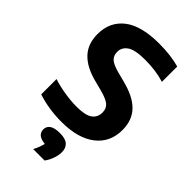

<svg xmlns="http://www.w3.org/2000/svg" viewBox="-297 -836 1170 1170"><g transform="rotate(45 288.0 -251.0)"><path d="M251.5 9.5Q140 9.5 45 -22V-154Q92 -138.5 147.5 -129.8Q203 -121 251 -121Q325.5 -121 356.5 -143.8Q387.5 -166.5 387.5 -207.5Q387.5 -242 364.8 -261.5Q342 -281 280 -297L224 -311.5Q126.5 -336 77 -387.8Q27.5 -439.5 27.5 -524.5Q27.5 -630 104.2 -689.8Q181 -749.5 335.5 -749.5Q385.5 -749.5 430.8 -743.8Q476 -738 511 -728V-596Q436.5 -619 344.5 -619Q257.5 -619 223.2 -595.2Q189 -571.5 189 -533Q189 -500.5 209 -481.8Q229 -463 284 -448.5L339.5 -434Q447.5 -407.5 498.2 -355.5Q549 -303.5 549 -218.5Q549 -112 470.5 -51.2Q392 9.5 251.5 9.5ZM246 248.5Q268 206 273.5 176Q237 172.5 220.8 157.8Q204.5 143 204.5 120Q204.5 94 225.8 79Q247 64 293.5 64Q340.5 64 362 83.5Q383.5 103 383.5 138.5Q383.5 165 372.5 195.5Q361.5 226 344.5 248.5Z"/></g></svg>

Font: Encode Sans
Style: Bold
Weight: 700
Designer: Multiple Designers
Foundry: Impallari Type
Version: Version 3.002; ttfautohint (v1.8.3) -l 8 -r 50 -G 200 -x 14 